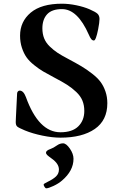

<svg xmlns="http://www.w3.org/2000/svg" viewBox="-20 -731 645 1042"><path d="M216.8 270.5Q216.8 266.1 238.3 255.9Q268.1 241.7 283.9 226.6Q299.8 211.4 299.8 189Q299.8 157.7 261.7 130.4Q242.7 116.7 236.1 110.4Q229.5 104 229.5 97.7Q229.5 85.9 254.9 77.1Q269 72.3 290 57.6Q305.2 46.9 322.3 46.9Q339.4 46.9 359.1 75.4Q378.9 104 378.9 130.9Q378.9 195.8 316.4 249Q297.9 265.1 270.3 278.1Q242.7 291 231 291Q226.6 291 221.7 283.2Q216.8 275.4 216.8 270.5ZM65.4 -68.4Q65.4 -78.6 66.4 -94.2L72.8 -223.1Q73.2 -231 77.4 -235.1Q81.5 -239.3 86.9 -239.3Q107.4 -239.3 120.6 -204.1Q189.5 -13.2 308.1 -13.2Q372.6 -13.2 405 -45.4Q437.5 -77.6 437.5 -128.9Q437.5 -160.2 427.2 -185.1Q417 -210 393.8 -231.9Q370.6 -253.9 343.8 -271Q316.9 -288.1 273.9 -310.5Q237.8 -329.6 214.8 -343Q191.9 -356.4 165.3 -377.7Q138.7 -398.9 123.8 -420.2Q108.9 -441.4 98.9 -471.7Q88.9 -502 88.9 -537.6Q88.9 -613.8 146.7 -662.4Q204.6 -710.9 316.4 -710.9Q353 -710.9 394.3 -702.4Q435.5 -693.8 465.8 -680.7Q499.5 -666 509.8 -655.8Q520 -645.5 520 -627.9Q520 -609.9 512.7 -572.3Q500.5 -511.2 489.7 -511.2Q481.4 -511.2 475.3 -518.6Q469.2 -525.9 461.9 -543Q400.9 -681.6 316.4 -681.6Q261.7 -681.6 235.8 -653.6Q210 -625.5 210 -577.1Q210 -546.9 219.7 -522.7Q229.5 -498.5 250 -478.8Q270.5 -459 292.2 -444.6Q314 -430.2 348.6 -412.1Q393.6 -388.2 421.9 -371.3Q450.2 -354.5 479.7 -331.5Q509.3 -308.6 525.6 -286.6Q542 -264.6 552.2 -235.1Q562.5 -205.6 562.5 -170.9Q562.5 -78.1 494.4 -31Q426.3 16.1 308.1 16.1Q264.2 16.1 210.7 5.1Q157.2 -5.9 115.7 -22.9Q81.5 -37.1 73.5 -44.2Q65.4 -51.3 65.4 -68.4Z"/></svg>

Font: Monomachus
Style: Medium
Weight: 500
Designer: Alexey Kryukov
Version: Version 1.0